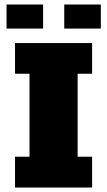

<svg xmlns="http://www.w3.org/2000/svg" viewBox="-20 -841 480 861"><path d="M47.4 -138.2H112.3V-510.3H47.4V-647.9H393.1V-510.3H328.1V-138.2H393.1V0H47.4ZM9.3 -820.8H173.3V-712.9H9.3ZM268.1 -820.8H432.1V-712.9H268.1Z"/></svg>

Font: Black Ops One
Style: Regular
Weight: 400
Designer: James Grieshaber
Foundry: James Grieshaber
Version: Version 1.002